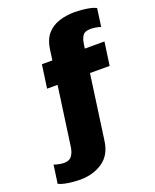

<svg xmlns="http://www.w3.org/2000/svg" viewBox="-259 -821 889 1102"><g transform="rotate(-20 185.0 -270.5)"><path d="M37 187Q19 187 -5.5 185Q-30 183 -54 178Q-78 173 -94 165L-78 53Q-66 58 -48.5 61.5Q-31 65 -18 65Q15 65 29.5 45.5Q44 26 49 -4L100 -369H36L56 -511H120L129 -577Q137 -633 165.5 -666Q194 -699 238 -713.5Q282 -728 334 -728Q351 -728 375.5 -726Q400 -724 424.5 -719Q449 -714 464 -706L449 -596Q436 -600 419 -603Q402 -606 388 -606Q352 -606 339.5 -588Q327 -570 323 -544L318 -511H438L418 -369H298L243 26Q232 108 174.5 147.5Q117 187 37 187Z"/></g></svg>

Font: Chivo Medium Black
Style: Italic
Weight: 900
Italic angle: -8.05°
Version: Version 2.002